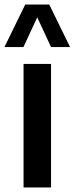

<svg xmlns="http://www.w3.org/2000/svg" viewBox="-50 -828 330 848"><path d="M54 0V-545.5H175.5V0ZM-30.5 -620 61.5 -808H167.5L259.5 -620H175.5L114.5 -751.5L53.5 -620Z"/></svg>

Font: Encode Sans Condensed Condensed SemiBold
Style: Regular
Weight: 600
Width: 3
Designer: Multiple Designers
Foundry: Impallari Type
Version: Version 3.000; ttfautohint (v1.8.3) -l 8 -r 50 -G 200 -x 14 